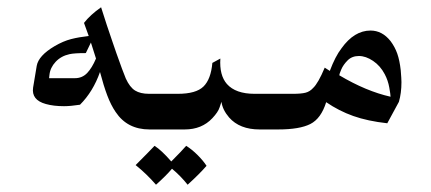

<svg xmlns="http://www.w3.org/2000/svg" viewBox="-20 -356 1184 528"><path d="M433 0H391Q330 0 298 -48Q285 -67 275 -93.5Q265 -120 255 -158Q236 -104 200 -68Q174 -64 156 -64Q127 -64 106 -70Q66 -81 71 -115L81 -175Q86 -203 130 -229Q154 -243 175.5 -248.5Q197 -254 224 -257L211 -293Q228 -315 258 -336Q274 -285 289 -242L300 -210Q318 -159 326 -140Q337 -116 351.5 -107Q366 -98 390 -98H433ZM244 -195 230 -239 216 -210Q184 -210 171 -207Q148 -202 133 -186Q118 -170 116 -150L115 -141H186Q206 -141 219.5 -155Q233 -169 244 -195Z M548 100Q529 122 496 152Q477 128 453 108Q437 127 409 152Q383 122 353 98Q391 60 405 45Q424 57 451 88Q481 58 492 45Q508 55 523.5 70.5Q539 86 548 100Z M604 -125Q628 -98 680 -98H734V0H694Q639 0 610 -33Q592 -54 589 -76Q588 -74 584 -61Q580 -48 564 -31Q535 0 488 0H412Q392 0 377.5 -14.5Q363 -29 363 -50Q363 -70 377.5 -84Q392 -98 412 -98H469Q519 -98 539.5 -118Q560 -138 564 -183L586 -195Q583 -149 604 -125Z M1045 -17Q991 -23 951.5 -37Q912 -51 877 -75Q863 -30 833.5 -15Q804 0 745 0H713Q692 0 678 -14Q664 -28 664 -49Q664 -70 677.5 -84Q691 -98 713 -98H786Q808 -98 820 -101Q832 -104 841 -114Q855 -127 873 -170L887 -161Q902 -201 919 -223Q954 -272 999 -272Q1031 -272 1054 -243Q1066 -227 1072.5 -208.5Q1079 -190 1082 -163Q1084 -139 1084 -130Q1084 -100 1077 -76ZM913 -149Q987 -105 1054 -90Q1054 -96 1050.5 -115.5Q1047 -135 1038 -152Q1026 -175 1006 -188.5Q986 -202 967 -202Q948 -202 936 -190Q924 -178 918.5 -165Q913 -152 913 -149Z"/></svg>

Font: Mirza
Style: Regular
Weight: 400
Designer: Arabic design by Kourosh Beigpour, Latin design by Eduardo Tunni, engineering by Lasse Fister
Version: Version 1.000